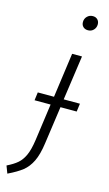

<svg xmlns="http://www.w3.org/2000/svg" viewBox="-187 -801 598 1052"><g transform="rotate(15 112.5 -274.5)"><path d="M251 -224H159L129 -12Q120 54 101 93Q82 132 53 155Q24 178 -28 203L-44 161Q-7 143 15 124Q37 105 51.5 73Q66 41 74 -15L103 -224H12L18 -270H110L145 -523H201L165 -270H257ZM157 -707Q157 -726 170 -739Q183 -752 202 -752Q219 -752 229 -741.5Q239 -731 239 -715Q239 -696 226.5 -683Q214 -670 195 -670Q178 -670 167.5 -680Q157 -690 157 -707Z"/></g></svg>

Font: Fira Sans Condensed Light
Style: Italic
Weight: 300
Width: 3
Italic angle: -8°
Designer: Carrois Corporate & Edenspiekermann AG
Foundry: Carrois Corporate GbR & Edenspiekermann AG
Version: Version 4.203